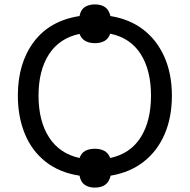

<svg xmlns="http://www.w3.org/2000/svg" viewBox="-20 -792 861 871"><path d="M411.1 59.1Q382.8 59.1 364.5 46.6Q346.2 34.2 340.8 4.9Q250 -8.8 187.5 -57.9Q125 -106.9 93 -184.1Q61 -261.2 61 -358.9Q61 -504.9 133.1 -601.6Q205.1 -698.2 340.8 -719.2Q346.2 -748 364.5 -760Q382.8 -772 411.1 -772Q438 -772 456.1 -760Q474.1 -748 481 -719.2Q568.8 -705.1 630.9 -657Q692.9 -608.9 726.3 -532.5Q759.8 -456.1 759.8 -357.9Q759.8 -259.8 726.8 -183.3Q693.8 -106.9 631.8 -58.3Q569.8 -9.8 481.9 4.9Q475.1 34.2 456.5 46.6Q438 59.1 411.1 59.1ZM340.8 -75.2Q349.1 -98.1 366.9 -107.7Q384.8 -117.2 411.1 -117.2Q435.1 -117.2 453.1 -107.7Q471.2 -98.1 480 -75.2Q571.8 -95.2 618.4 -169.2Q665 -243.2 665 -357.9Q665 -473.1 618.4 -546.6Q571.8 -620.1 480 -639.2Q472.2 -616.2 454.1 -606.2Q436 -596.2 411.1 -596.2Q384.8 -596.2 366.9 -606.2Q349.1 -616.2 340.8 -638.2Q250 -619.1 202.4 -546.1Q154.8 -473.1 154.8 -357.9Q154.8 -243.2 202.4 -169.2Q250 -95.2 340.8 -75.2Z"/></svg>

Font: Kurinto Seri
Style: Regular
Weight: 400
Designer: Kurinto was developed by Clint Goss from a range of fonts that are compatible with the SIL Open Font License Version 1.1
Foundry: Clinton F. Goss
Version: Version 2.196; July 25, 2020